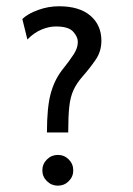

<svg xmlns="http://www.w3.org/2000/svg" viewBox="-20 -584 424 613"><path d="M129.9 -161.1Q129.9 -240.7 141.6 -284.2Q153.3 -327.6 177.2 -358.9Q201.7 -389.6 215.1 -410.2Q228.5 -430.7 228.5 -450.2Q228.5 -466.3 213.6 -482.9Q198.7 -499.5 158.2 -499.5Q136.2 -499.5 112.3 -489.5Q88.4 -479.5 67.4 -458L51.3 -523.4Q69.3 -540.5 101.8 -552.2Q134.3 -564 168.5 -564Q233.4 -564 268.6 -533.9Q303.7 -503.9 303.7 -454.1Q303.7 -419.9 285.6 -393.6Q267.6 -367.2 243.2 -339.4Q224.1 -317.4 214.4 -295.9Q204.6 -274.4 201.2 -243.4Q197.8 -212.4 197.8 -161.1ZM164.6 8.8Q144.5 8.8 129.9 -5.6Q115.2 -20 115.2 -40Q115.2 -60.5 129.9 -75Q144.5 -89.4 164.6 -89.4Q185.1 -89.4 199.5 -75Q213.9 -60.5 213.9 -40Q213.9 -20 199.5 -5.6Q185.1 8.8 164.6 8.8Z"/></svg>

Font: Harmattan
Style: Regular
Weight: 400
Designer: George W. Nuss III and SIL International
Foundry: SIL International
Version: Version 4.000